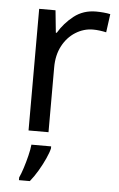

<svg xmlns="http://www.w3.org/2000/svg" viewBox="-54 -677 522 843"><g transform="rotate(5 206.5 -255.5)"><path d="M335 -639Q350 -639 367.5 -637.5Q385 -636 398 -633L387 -552Q374 -555 358.5 -557Q343 -559 329 -559Q288 -559 252 -536.5Q216 -514 194.5 -473.5Q173 -433 173 -379V-93H85V-629H157L167 -531H171Q197 -575 238 -607Q279 -639 335 -639ZM190 -23Q186 -5 173.5 22.5Q161 50 144.5 78Q128 106 110 128H62V116Q70 99 78.5 72.5Q87 46 94 17.5Q101 -11 103 -32H190Z"/></g></svg>

Font: Noto Sans Telugu UI
Style: Regular
Weight: 400
Designer: Jelle Bosma - Monotype Design Team
Foundry: Monotype Imaging Inc.
Version: Version 2.005; ttfautohint (v1.8.4.7-5d5b)